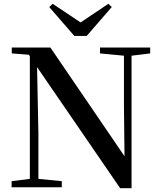

<svg xmlns="http://www.w3.org/2000/svg" viewBox="-20 -985 847 1010"><path d="M257 -965 239 -948 371 -796H436L568 -948L550 -965L404 -867ZM612 5H672V-692L770 -704V-735H506V-704L632 -692V-427L635 -163L245 -735H42V-704L132 -697L137 -689V-44L41 -32V0H305V-32L182 -44V-285L175 -632Z"/></svg>

Font: Noto Serif CJK HK SemiBold
Style: Regular
Weight: 600
Designer: Ryoko NISHIZUKA 西塚涼子 (kana & ideographs); Frank Grießhammer (Latin, Greek & Cyrillic); Wenlong ZHANG 张文龙 (bopomofo); San
Foundry: Adobe
Version: Version 2.001;hotconv 1.1.0;makeotfexe 2.6.0